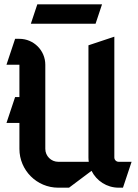

<svg xmlns="http://www.w3.org/2000/svg" viewBox="-20 -850 640 890"><path d="M153 -830 123 -740H423L453 -830ZM510 -680 390 -640V-120C390 -113.2 390.5 -106.5 391.4 -100H250C216.9 -100 190 -126.9 190 -160V-550C190 -616.2 136.2 -670 70 -670H50L10 -550H70V-400H50L10 -280H70V-160C70 -60.6 150.6 20 250 20H300L404.3 -58.2C427.2 -11.9 474.9 20 530 20H550L590 -100H530C519 -100 510 -109 510 -120Z"/></svg>

Font: Abibas
Style: Medium
Weight: 500
Version: Version 0.3